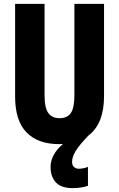

<svg xmlns="http://www.w3.org/2000/svg" viewBox="-20 -734 614 991"><path d="M352 101Q352 119 362 128Q372 137 388 137Q398 137 412.5 134Q427 131 434 127V225Q418 231 396 234Q374 237 356 237Q296 237 268.5 207.5Q241 178 241 128Q241 64 305 9Q296 10 286 10Q176 10 117 -50.5Q58 -111 58 -235V-714H210V-241Q210 -177 229.5 -150.5Q249 -124 287 -124Q327 -124 345.5 -150.5Q364 -177 364 -242V-714H517V-238Q517 -95 436 -34Q389 15 370.5 45.5Q352 76 352 101Z"/></svg>

Font: Noto Sans Lao ExtraCondensed ExtraBold
Style: Regular
Weight: 800
Width: 2
Designer: Monotype Design Team
Foundry: Monotype Imaging Inc.
Version: Version 2.003; ttfautohint (v1.8.4.7-5d5b)